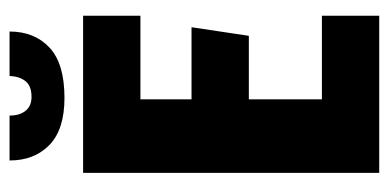

<svg xmlns="http://www.w3.org/2000/svg" viewBox="-226 -588 814 402"><g transform="rotate(-90 181.0 -387.0)"><path d="M20 -620H349V-500H174V-393H325L307 -273H174V-120H349V0H20ZM177 -659Q111 -659 78.5 -690.5Q46 -722 46 -774H140Q140 -753 150 -740.5Q160 -728 179 -728Q202 -728 212 -740.5Q222 -753 223 -774H316Q316 -722 282.5 -690.5Q249 -659 177 -659Z"/></g></svg>

Font: Smooch Sans Black
Style: Regular
Weight: 900
Designer: Robert E. Leuschke
Foundry: Robert E. Leuschke
Version: Version 1.010; ttfautohint (v1.8.3)